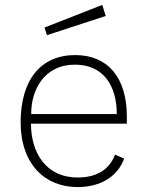

<svg xmlns="http://www.w3.org/2000/svg" viewBox="-20 -751 605 781"><path d="M396 -731 161 -639 171 -608 410 -686ZM106 -248H496V-277C496 -436 418 -527 286 -527C145 -527 64 -425 64 -254C64 -85 161 10 296 10C388 10 458 -32 485 -106L448 -122C426 -64 377 -29 296 -29C166 -29 106 -131 106 -248ZM107 -287C106 -384 159 -488 285 -488C401 -488 455 -402 455 -287Z"/></svg>

Font: United Sans Thin
Style: Regular
Weight: 100
Designer: Pablo Impallari, Rodrigo Fuenzalida (Modified by Dan O. Williams)
Version: Version 1.000;PS 001.000;hotconv 1.0.88;makeotf.lib2.5.64775